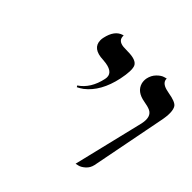

<svg xmlns="http://www.w3.org/2000/svg" viewBox="-142 -711 870 870"><g transform="rotate(45 292.5 -276.5)"><path d="M203.6 -243.2 199.2 -250Q251.5 -284.7 267.6 -360.8Q276.9 -404.3 218.3 -413.1Q209 -414.6 200.2 -415Q128.9 -417.5 128.4 -469.7Q128.4 -478.5 130.4 -486.8Q143.1 -545.9 183.6 -558.1Q183.6 -558.1 188 -559.1Q185.5 -525.9 224.1 -522Q233.4 -521 251 -521Q308.1 -521 318.8 -495.6Q328.1 -472.2 315.4 -411.1Q293.5 -308.1 230.5 -259.3Q216.8 -249.5 203.6 -243.2ZM444.8 5.9 527.3 -335.9Q538.1 -387.7 506.3 -402.3Q492.2 -408.7 465.8 -413.1Q411.6 -422.4 399.9 -462.9Q396 -478 398.9 -494.1Q404.3 -519 420.4 -535.2Q436.5 -551.3 450.2 -555.2L463.9 -559.1Q462.9 -532.7 499.5 -522.9Q505.9 -521.5 517.1 -519Q564.5 -511.2 576.2 -495.6Q592.8 -471.2 579.1 -405.8L509.8 -50.8Q504.9 -28.3 488.8 -14.2Q472.7 0 458.5 2.9Z"/></g></svg>

Font: Linux Libertine Display Slanted O
Style: Slanted
Weight: 400
Designer: Philipp H. Poll
Foundry: Philipp H. Poll
Version: Version 5.0.9